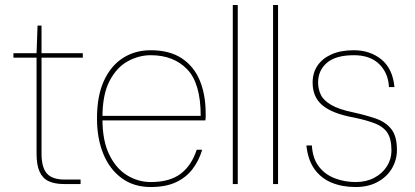

<svg xmlns="http://www.w3.org/2000/svg" viewBox="-20 -740 1668 772"><path d="M237 0Q201 0 176.5 -11Q152 -22 139.5 -49Q127 -76 127 -122V-508H34V-526H127L131 -637H147V-526H313V-508H147V-122Q147 -67 168.5 -42.5Q190 -18 240 -18H304V0Z M586 12Q518 12 469.5 -23.5Q421 -59 395.5 -121Q370 -183 370 -264Q370 -355 398 -415.5Q426 -476 474.5 -507Q523 -538 586 -538Q662 -538 711 -505.5Q760 -473 783.5 -416Q807 -359 807 -283Q807 -275 807 -269.5Q807 -264 806 -256H381V-274H787Q787 -405 732.5 -461.5Q678 -518 586 -518Q538 -518 493.5 -493.5Q449 -469 420.5 -414.5Q392 -360 392 -269V-260Q392 -175 419 -119Q446 -63 490.5 -35.5Q535 -8 586 -8Q662 -8 706 -41Q750 -74 771 -138H793Q780 -94 754 -60Q728 -26 687 -7Q646 12 586 12Z M916 0V-720H936V0Z M1078 0V-720H1098V0Z M1410 12Q1356 12 1313.5 -5.5Q1271 -23 1244.5 -60Q1218 -97 1212 -155H1234Q1237 -103 1262 -70.5Q1287 -38 1326.5 -23Q1366 -8 1410 -8Q1452 -8 1484.5 -25Q1517 -42 1535.5 -71Q1554 -100 1554 -134Q1554 -181 1538 -205.5Q1522 -230 1489.5 -243Q1457 -256 1405 -267Q1360 -275 1328 -287.5Q1296 -300 1276 -317Q1256 -334 1246.5 -356.5Q1237 -379 1237 -408Q1237 -447 1256.5 -476Q1276 -505 1313 -521.5Q1350 -538 1403 -538Q1468 -538 1513.5 -501Q1559 -464 1566 -390H1544Q1541 -447 1504.5 -482.5Q1468 -518 1403 -518Q1330 -518 1294.5 -487.5Q1259 -457 1259 -408Q1259 -382 1270 -359Q1281 -336 1312 -318Q1343 -300 1401 -288Q1451 -277 1490.5 -263.5Q1530 -250 1553 -221.5Q1576 -193 1576 -137Q1576 -97 1556 -63Q1536 -29 1498.5 -8.5Q1461 12 1410 12Z"/></svg>

Font: DM Sans 9pt Thin
Style: Regular
Weight: 250
Version: Version 4.004;gftools[0.9.30]